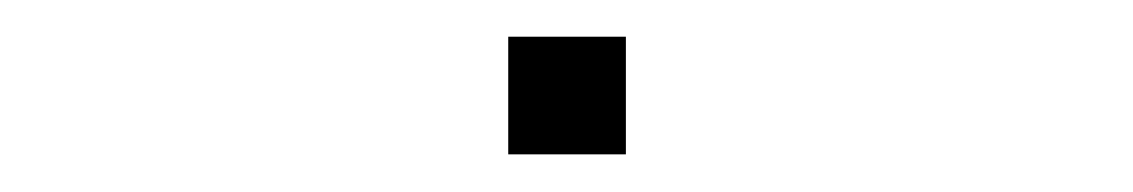

<svg xmlns="http://www.w3.org/2000/svg" viewBox="-20 -332 602 102"><path d="M250 -250H312.5V-312.5H250Z"/></svg>

Font: ChillMoonMono
Style: Regular
Weight: 400
Designer: Warren2060
Foundry: ChillType
Version: Version 1.000;Glyphs 3.1.1 (3135)